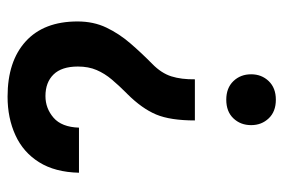

<svg xmlns="http://www.w3.org/2000/svg" viewBox="-144 -436 767 520"><g transform="rotate(90 240.0 -175.5)"><path d="M249.5 -404.3Q217.8 -404.3 199.2 -423.6Q180.7 -442.9 180.7 -471.7Q180.7 -500 199.2 -519.3Q217.8 -538.6 249.5 -538.6Q281.7 -538.6 300 -519.3Q318.4 -500 318.4 -471.7Q318.4 -442.9 300 -423.6Q281.7 -404.3 249.5 -404.3ZM305.7 -319.3Q305.7 -252.9 289.6 -214.4Q273.4 -175.8 233.9 -136.2Q232.4 -134.8 231.4 -133.8Q210.9 -113.3 194.8 -94.2Q178.7 -75.2 169.2 -53.2Q159.7 -31.2 159.7 -2.4Q159.7 41.5 181.2 63.5Q202.6 85.4 239.7 85.4Q272.9 85.4 298.3 63.5Q323.7 41.5 325.2 -5.4H447.3Q445.8 59.6 418.9 102.5Q392.1 145.5 345.7 166.7Q299.3 188 241.2 188Q145.5 188 91.6 138.9Q37.6 89.8 37.6 -1.5Q37.6 -44.9 54.2 -79.6Q70.8 -114.3 96.9 -144.5Q123 -174.8 152.8 -204.1Q177.7 -228.5 186.3 -255.6Q194.8 -282.7 194.3 -319.3Z"/></g></svg>

Font: Robert Sans
Style: Bold
Weight: 700
Designer: Christian Robertson (extended by Adam Twardoch)
Foundry: Google
Version: Version 12.135;April 2, 2019;FontCreator 11.5.0.2425 64-bit;